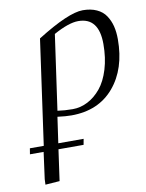

<svg xmlns="http://www.w3.org/2000/svg" viewBox="-85 -516 662 871"><g transform="rotate(-10 246.5 -81.0)"><path d="M7.8 146 12.2 119.1H76.2L144 -363.8Q291 -456.1 356.9 -456.1Q394 -456.1 420.9 -443.6Q447.8 -431.2 462.6 -408.9Q477.5 -386.7 484.4 -359.6Q491.2 -332.5 491.2 -298.8Q491.2 -162.6 420.2 -78.9Q349.1 4.9 224.1 4.9Q198.2 4.9 160.2 0L143.1 119.1H259.8L254.9 146H139.2L119.1 289.1L53.2 293.9L54.2 269L70.8 146ZM165 -26.9Q197.3 -22 234.9 -22Q271 -22 304.4 -39.3Q337.9 -56.6 364.5 -88.9Q391.1 -121.1 407 -173.1Q422.9 -225.1 422.9 -289.1Q422.9 -411.1 328.1 -411.1Q284.2 -411.1 213.9 -372.1Z"/></g></svg>

Font: Dehuti
Style: Italic
Weight: 400
Version: Version 1.2